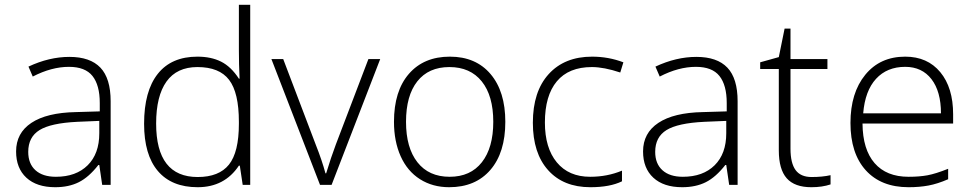

<svg xmlns="http://www.w3.org/2000/svg" viewBox="-20 -780 4099 810"><path d="M411.1 0 398.9 -84H395Q355 -32.7 312.7 -11.5Q270.5 9.8 212.9 9.8Q134.8 9.8 91.3 -30.3Q47.9 -70.3 47.9 -141.1Q47.9 -218.8 112.5 -261.7Q177.2 -304.7 299.8 -307.1L400.9 -310.1V-345.2Q400.9 -420.9 370.1 -459.5Q339.4 -498 271 -498Q197.3 -498 118.2 -457L100.1 -499Q187.5 -540 272.9 -540Q360.4 -540 403.6 -494.6Q446.8 -449.2 446.8 -353V0ZM215.8 -34.2Q300.8 -34.2 349.9 -82.8Q398.9 -131.3 398.9 -217.8V-270L306.2 -266.1Q194.3 -260.7 146.7 -231.2Q99.1 -201.7 99.1 -139.2Q99.1 -89.4 129.6 -61.8Q160.2 -34.2 215.8 -34.2Z M813 -541Q870.6 -541 912.6 -520Q954.6 -499 987.8 -448.2H990.7Q987.8 -509.8 987.8 -568.8V-759.8H1035.6V0H1003.9L991.7 -81.1H987.8Q927.2 9.8 814 9.8Q704.1 9.8 646 -58.6Q587.9 -127 587.9 -257.8Q587.9 -395.5 645.5 -468.3Q703.1 -541 813 -541ZM813 -497.1Q726.1 -497.1 682.4 -436Q638.7 -375 638.7 -258.8Q638.7 -33.2 814 -33.2Q903.8 -33.2 945.8 -85.4Q987.8 -137.7 987.8 -257.8V-266.1Q987.8 -389.2 946.5 -443.1Q905.3 -497.1 813 -497.1Z M1330.1 0 1125 -530.8H1174.8L1312 -169.9Q1339.4 -100.6 1353 -48.8H1356Q1376 -115.2 1397 -170.9L1534.2 -530.8H1584L1378.9 0Z M2111.8 -266.1Q2111.8 -136.2 2048.8 -63.2Q1985.8 9.8 1875 9.8Q1805.2 9.8 1752 -23.9Q1698.7 -57.6 1670.4 -120.6Q1642.1 -183.6 1642.1 -266.1Q1642.1 -396 1705.1 -468.5Q1768.1 -541 1877.9 -541Q1987.3 -541 2049.6 -467.5Q2111.8 -394 2111.8 -266.1ZM1692.9 -266.1Q1692.9 -156.7 1741 -95.5Q1789.1 -34.2 1877 -34.2Q1964.8 -34.2 2012.9 -95.5Q2061 -156.7 2061 -266.1Q2061 -376 2012.5 -436.5Q1963.9 -497.1 1876 -497.1Q1788.1 -497.1 1740.5 -436.8Q1692.9 -376.5 1692.9 -266.1Z M2470.7 9.8Q2356.9 9.8 2292.5 -62Q2228 -133.8 2228 -262.2Q2228 -394 2294.9 -467.5Q2361.8 -541 2478 -541Q2546.9 -541 2609.9 -517.1L2596.7 -474.1Q2527.8 -497.1 2477.1 -497.1Q2379.4 -497.1 2329.1 -436.8Q2278.8 -376.5 2278.8 -263.2Q2278.8 -155.8 2329.1 -95Q2379.4 -34.2 2469.7 -34.2Q2542 -34.2 2604 -60.1V-15.1Q2553.2 9.8 2470.7 9.8Z M3056.2 0 3043.9 -84H3040Q3000 -32.7 2957.8 -11.5Q2915.5 9.8 2857.9 9.8Q2779.8 9.8 2736.3 -30.3Q2692.9 -70.3 2692.9 -141.1Q2692.9 -218.8 2757.6 -261.7Q2822.3 -304.7 2944.8 -307.1L3045.9 -310.1V-345.2Q3045.9 -420.9 3015.1 -459.5Q2984.4 -498 2916 -498Q2842.3 -498 2763.2 -457L2745.1 -499Q2832.5 -540 2918 -540Q3005.4 -540 3048.6 -494.6Q3091.8 -449.2 3091.8 -353V0ZM2860.8 -34.2Q2945.8 -34.2 2994.9 -82.8Q3043.9 -131.3 3043.9 -217.8V-270L2951.2 -266.1Q2839.4 -260.7 2791.7 -231.2Q2744.1 -201.7 2744.1 -139.2Q2744.1 -89.4 2774.7 -61.8Q2805.2 -34.2 2860.8 -34.2Z M3403.8 -33.2Q3449.7 -33.2 3483.9 -41V-2Q3448.7 9.8 3402.8 9.8Q3332.5 9.8 3299.1 -27.8Q3265.6 -65.4 3265.6 -146V-488.8H3187V-517.1L3265.6 -539.1L3290 -659.2H3314.9V-530.8H3470.7V-488.8H3314.9V-152.8Q3314.9 -91.8 3336.4 -62.5Q3357.9 -33.2 3403.8 -33.2Z M3813 9.8Q3697.3 9.8 3632.6 -61.5Q3567.9 -132.8 3567.9 -261.2Q3567.9 -388.2 3630.4 -464.6Q3692.9 -541 3798.8 -541Q3892.6 -541 3946.8 -475.6Q4001 -410.2 4001 -297.9V-258.8H3618.7Q3619.6 -149.4 3669.7 -91.8Q3719.7 -34.2 3813 -34.2Q3858.4 -34.2 3892.8 -40.5Q3927.2 -46.9 3980 -67.9V-23.9Q3935.1 -4.4 3897 2.7Q3858.9 9.8 3813 9.8ZM3798.8 -498Q3722.2 -498 3675.8 -447.5Q3629.4 -397 3621.6 -301.8H3949.7Q3949.7 -394 3909.7 -446Q3869.6 -498 3798.8 -498Z"/></svg>

Font: Zoram GWebM Light
Style: Regular
Weight: 300
Foundry: Ascender Corporation
Version: Version 1.000